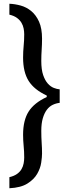

<svg xmlns="http://www.w3.org/2000/svg" viewBox="-20 -839 398 1023"><path d="M298 -363Q284 -364 267 -370.5Q250 -377 235 -393.5Q220 -410 210 -439Q200 -468 200 -514Q200 -544 202 -573.5Q204 -603 204 -633Q204 -688 188 -723.5Q172 -759 146.5 -780Q121 -801 90 -809.5Q59 -818 30 -819V-761Q55 -755 70.5 -743.5Q86 -732 94.5 -717.5Q103 -703 106 -687Q109 -671 109 -656Q109 -624 106 -594Q103 -564 103 -532Q103 -455 132.5 -408Q162 -361 229 -330V-322Q162 -291 132.5 -244.5Q103 -198 103 -121Q103 -92 106 -61.5Q109 -31 109 0Q109 15 106 31.5Q103 48 94.5 62.5Q86 77 70.5 88Q55 99 30 105V164Q91 161 126 139Q161 117 178 87.5Q195 58 199.5 28Q204 -2 204 -21Q204 -50 202 -78.5Q200 -107 200 -142Q200 -181 208 -208.5Q216 -236 229.5 -254Q243 -272 261 -280.5Q279 -289 298 -291Z"/></svg>

Font: Tenor Sans
Style: Regular
Weight: 400
Designer: Denis Masharov
Foundry: Denis Masharov
Version: Version 1.1